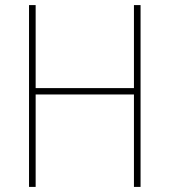

<svg xmlns="http://www.w3.org/2000/svg" viewBox="-20 -734 665 754"><path d="M532 0H506V-363H120V0H94V-714H120V-388H506V-714H532Z"/></svg>

Font: Noto Sans Myanmar UI SemiCondensed Thin
Style: Regular
Weight: 100
Width: 4
Designer: Monotype Design Team
Foundry: Monotype Imaging Inc.
Version: Version 2.103; ttfautohint (v1.8.4.7-5d5b)